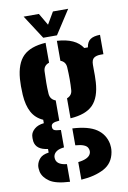

<svg xmlns="http://www.w3.org/2000/svg" viewBox="-104 -841 738 1103"><g transform="rotate(-10 265.0 -289.0)"><path d="M212.5 201.5Q130.5 197.5 94.8 173Q59 148.5 50.5 115Q49 108 48 97Q47 86 48.5 78Q52.5 55.5 68.5 37.8Q84.5 20 120.5 15V-6Q52 -14 44.5 -64Q43 -76 43.5 -82.5Q44 -89 44.5 -97Q47.5 -118 67.8 -135.2Q88 -152.5 122.5 -156V-176Q79 -195 57.2 -235Q35.5 -275 31.5 -337Q30 -368 30 -388.5Q30 -409 31.5 -430Q38.5 -519 80.8 -561.2Q123 -603.5 212.5 -609V-493Q179.5 -482 178.5 -448Q177 -410 176.8 -380.8Q176.5 -351.5 178.5 -319Q180.5 -284.5 212.5 -273V-155Q185 -153 174.8 -146.8Q164.5 -140.5 164.5 -129V-126Q164.5 -114 173 -108.2Q181.5 -102.5 212.5 -100.5V1Q185 4 170.8 13Q156.5 22 151.5 35Q148.5 42.5 149 50.8Q149.5 59 151.5 65Q161.5 93.5 212.5 98.5ZM278.5 -157V-273.5Q308 -285 310.5 -315Q315 -376 310.5 -450Q308 -482 278.5 -492.5V-609Q387 -602.5 426.5 -541H447.5Q452 -572 471.2 -585.8Q490.5 -599.5 528.5 -600V-487H512.5Q487 -487 472.8 -476.8Q458.5 -466.5 458.5 -437V-409Q458.5 -390.5 458.8 -375.8Q459 -361 457.5 -337Q452 -248 410.5 -205.5Q369 -163 278.5 -157ZM278.5 201V98.5Q339 91.5 351.5 63Q358.5 47.5 350.5 30Q340 5 278.5 0.5V-98Q372 -93 418.8 -61.2Q465.5 -29.5 476.5 27Q478 35 478.5 47.8Q479 60.5 476.5 75Q465.5 139 411.5 167.5Q357.5 196 278.5 201ZM204.5 -640 114.5 -779H203.5L244.5 -709L285.5 -779H374.5L284.5 -640Z"/></g></svg>

Font: Big Shoulders Stencil Text Black
Style: Regular
Weight: 900
Designer: Patric King
Foundry: XO Type Co
Version: Version 1.000